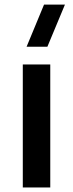

<svg xmlns="http://www.w3.org/2000/svg" viewBox="-20 -823 320 843"><path d="M265.1 -802.7 188 -617.7H96.7L173.3 -802.7ZM200.7 0H80.1V-540H200.7Z"/></svg>

Font: Vela Sans Bd
Style: Bold
Weight: 700
Designer: Principal design: Mikhail Sharanda - project Manrope.
Design modification: Ravid Balaliev
Foundry: Mikhail Sharanda
Version: Version 1.001